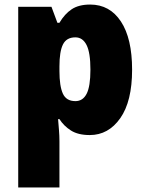

<svg xmlns="http://www.w3.org/2000/svg" viewBox="-20 -583 639 843"><path d="M376 -563Q462 -563 511 -488.5Q560 -414 560 -277Q560 -138 508 -64Q456 10 374 10Q323 10 291.5 -10Q260 -30 241 -60H235Q237 -35 239 -11Q241 13 241 37V240H60V-553H206L232 -483H241Q264 -522 295 -542.5Q326 -563 376 -563ZM311 -419Q272 -419 256.5 -388Q241 -357 241 -292V-271Q241 -205 256 -172Q271 -139 311 -139Q344 -139 360.5 -171.5Q377 -204 377 -277Q377 -352 360 -385.5Q343 -419 311 -419Z"/></svg>

Font: Noto Sans Khmer UI SemiCondensed Black
Style: Regular
Weight: 900
Width: 4
Designer: Danh Hong and the Monotype Design Team
Foundry: Monotype Imaging Inc.
Version: Version 2.002; ttfautohint (v1.8.4.7-5d5b)